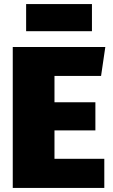

<svg xmlns="http://www.w3.org/2000/svg" viewBox="-20 -928 560 948"><path d="M500 -696 479 -553H249V-423H451V-284H249V-144H495V0H43V-696ZM434 -774H109V-908H434Z"/></svg>

Font: Fira Sans Black
Style: Regular
Weight: 900
Designer: Carrois Corporate & Edenspiekermann AG
Foundry: Carrois Corporate GbR & Edenspiekermann AG
Version: Version 4.203